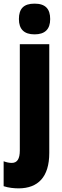

<svg xmlns="http://www.w3.org/2000/svg" viewBox="-58 -796 343 1056"><path d="M46 -691C46 -635 75 -607 132 -607C189 -607 218 -635 218 -691C218 -747 192 -776 132 -776C72 -776 46 -748 46 -691ZM46 240C150 239 213 179 213 45V-553H51V32C51 77 37 100 7 100C-7 100 -22 97 -38 91V228C-11 237 19 240 46 240Z"/></svg>

Font: Noto Sans Myanmar ExtraCondensed Black
Style: Regular
Weight: 900
Width: 2
Designer: Monotype Design Team
Foundry: Monotype Imaging Inc.
Version: Version 2.107